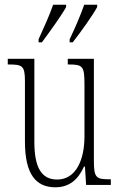

<svg xmlns="http://www.w3.org/2000/svg" viewBox="-20 -786 509 816"><path d="M276 -619V-606H289C325 -652 374 -721 393 -756V-766H338C322 -721 303 -676 276 -619ZM144 -619V-606H158C192 -652 242 -721 261 -756V-766H206C190 -721 170 -676 144 -619ZM215 10C275 10 312 -23 337 -78H341L346 0H451V-24H448C389 -24 379 -29 379 -103V-536H268V-512H271C333 -512 339 -505 339 -425V-206C339 -107 303 -23 223 -23C155 -23 126 -76 126 -184V-536H13V-512H17C76 -512 86 -506 86 -440V-184C86 -45 133 10 215 10Z"/></svg>

Font: Noto Serif Thai ExtraCondensed ExtraLight
Style: Regular
Weight: 200
Width: 2
Designer: Monotype Design Team
Foundry: Monotype Imaging Inc.
Version: Version 2.002